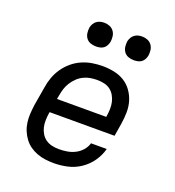

<svg xmlns="http://www.w3.org/2000/svg" viewBox="-134 -839 869 953"><g transform="rotate(20 300.0 -362.5)"><path d="M257 8Q234 8 211 5Q188 2 167 -6Q146 -14 128.5 -26.5Q111 -39 98 -56.5Q85 -74 76.5 -94.5Q68 -115 65 -137.5Q62 -160 63.5 -183.5Q65 -207 68 -230L85 -330Q89 -357 98.5 -383.5Q108 -410 124.5 -434Q141 -458 163.5 -477Q186 -496 212.5 -507.5Q239 -519 266.5 -523.5Q294 -528 321 -528Q351 -528 381 -522Q411 -516 435.5 -501Q460 -486 477 -462.5Q494 -439 502.5 -411Q511 -383 510.5 -352Q510 -321 505 -290L494 -223H151L150 -218Q147 -199 146.5 -179.5Q146 -160 150 -142.5Q154 -125 163.5 -109.5Q173 -94 187.5 -84Q202 -74 220 -70Q238 -66 257 -66Q278 -66 299.5 -69.5Q321 -73 341 -83Q361 -93 376 -110Q391 -127 397 -148H480Q471 -113 449 -81.5Q427 -50 395.5 -29Q364 -8 328 0Q292 8 257 8ZM163 -297H423L424 -302Q427 -321 427.5 -340Q428 -359 424 -376.5Q420 -394 411 -409.5Q402 -425 388 -435.5Q374 -446 356 -450Q338 -454 319 -454Q301 -454 283 -451Q265 -448 247.5 -439.5Q230 -431 216 -417.5Q202 -404 191.5 -387.5Q181 -371 175.5 -353.5Q170 -336 167 -318ZM455 -608Q440 -608 426 -613Q412 -618 403.5 -629.5Q395 -641 393 -655.5Q391 -670 393 -685Q395 -695 400.5 -705Q406 -715 415 -721.5Q424 -728 434 -730.5Q444 -733 455 -733Q470 -733 483.5 -727.5Q497 -722 505.5 -710.5Q514 -699 516 -684.5Q518 -670 516 -655Q514 -645 509 -635Q504 -625 495 -618.5Q486 -612 475.5 -610Q465 -608 455 -608ZM255 -608Q240 -608 226 -613Q212 -618 203.5 -629.5Q195 -641 193 -655.5Q191 -670 193 -685Q195 -695 200.5 -705Q206 -715 215 -721.5Q224 -728 234 -730.5Q244 -733 255 -733Q270 -733 283.5 -727.5Q297 -722 305.5 -710.5Q314 -699 316 -684.5Q318 -670 316 -655Q314 -645 309 -635Q304 -625 295 -618.5Q286 -612 275.5 -610Q265 -608 255 -608Z"/></g></svg>

Font: Iosevka Etoile Oblique
Style: Regular
Weight: 400
Italic angle: -9°
Designer: Belleve Invis
Foundry: Belleve Invis
Version: Version 15.5.2; ttfautohint (v1.8.4)